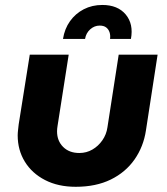

<svg xmlns="http://www.w3.org/2000/svg" viewBox="-20 -730 665 763"><path d="M606.3 -512.7 560 -212Q550.3 -147.3 514.7 -96.3Q479 -45.3 420.2 -16.5Q361.3 12.3 281 12.3Q211 12.3 159 -14.5Q107 -41.3 78.7 -87.5Q50.3 -133.7 50.3 -192Q50.3 -201.7 51.8 -213.8Q53.3 -226 54.3 -236L98.3 -512.7H253L208.7 -229.7Q207.7 -224.3 207.2 -218.3Q206.7 -212.3 206.7 -208Q206.7 -170.3 230.8 -146.2Q255 -122 295.3 -122Q323.7 -122 347.2 -135.7Q370.7 -149.3 386.8 -172.5Q403 -195.7 407 -224.3L451.7 -512.7ZM230.3 -575.3Q236.7 -615.7 258.2 -645.8Q279.7 -676 312.8 -693.2Q346 -710.3 386.7 -710.3Q448 -710.3 479.7 -672.3Q511.3 -634.3 500.3 -575.3H417.3Q419.3 -589.3 415.5 -601.3Q411.7 -613.3 402.2 -620.8Q392.7 -628.3 376 -628.3Q355 -628.3 338.3 -613.3Q321.7 -598.3 318 -575.3Z"/></svg>

Font: MuseoModerno Thin
Style: Italic
Weight: 100
Italic angle: -9°
Designer: Pablo Cosgaya, Héctor Gatti, Marcela Romero, and the Authors of The MuseoModerno Project.
Foundry: Omnibus-Type Team
Version: Version 1.003